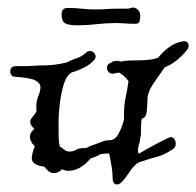

<svg xmlns="http://www.w3.org/2000/svg" viewBox="-20 -469 519 508"><path d="M303 12Q296 19 290 19Q278 19 278 2Q278 -14 275 -30.5Q272 -47 269 -63Q262 -63 256.5 -62.5Q251 -62 246 -61Q234 -54 220 -50Q216 -46 211.5 -41Q207 -36 197 -29Q190 -24 180.5 -20.5Q171 -17 160 -17Q156 -17 152.5 -18Q149 -19 147 -20L145 -21L143 -20Q139 -16 134 -13.5Q129 -11 123 -11Q114 -11 108 -16.5Q102 -22 97 -28Q64 -32 64 -51Q64 -61 72 -82Q59 -95 59 -107Q59 -118 71 -128Q60 -138 60 -146Q60 -153 66 -159.5Q72 -166 77 -175Q76 -179 76 -185Q76 -202 81.5 -215Q87 -228 87 -238Q87 -249 74 -256Q61 -263 20 -266Q13 -266 10 -270.5Q7 -275 7 -279Q7 -294 22 -294H40Q57 -294 69 -295Q81 -296 97 -296Q125 -296 157 -304Q170 -311 183 -315Q196 -319 208 -330Q212 -334 218 -334Q224 -334 228.5 -329.5Q233 -325 233 -320Q233 -314 228 -309Q218 -298 202 -290Q186 -282 169 -277Q164 -274 160 -269Q152 -260 146 -236.5Q140 -213 137.5 -188.5Q135 -164 135 -150V-120Q135 -110 135.5 -100Q136 -90 138 -82L150 -73Q156 -68 164 -68Q173 -68 181 -72.5Q189 -77 199 -77Q201 -77 204 -77Q207 -77 209 -78Q218 -83 234 -88Q242 -91 251 -94.5Q260 -98 270 -98Q284 -98 293 -114Q302 -130 308 -152V-166Q308 -191 312.5 -211.5Q317 -232 320 -254Q312 -267 295 -277Q291 -276 288.5 -276Q286 -276 284 -275Q283 -275 282 -274.5Q281 -274 279 -274Q271 -274 267 -279Q263 -284 263 -289Q263 -300 274 -303Q279 -308 287 -308Q289 -308 292 -308Q295 -308 298 -306Q312 -309 326 -309Q347 -309 364.5 -310Q382 -311 398 -316Q411 -332 426.5 -343.5Q442 -355 460 -359Q462 -359 463.5 -359.5Q465 -360 466 -360Q479 -360 479 -348Q479 -341 474 -336Q447 -303 416 -291Q398 -266 384 -245Q370 -224 370 -203Q370 -188 368 -172.5Q366 -157 355 -155Q354 -149 353.5 -142.5Q353 -136 353 -130Q353 -123 353 -116.5Q353 -110 351 -104Q351 -97 348 -88Q345 -79 345 -71Q345 -68 347 -62Q367 -74 386.5 -84.5Q406 -95 425 -104Q434 -109 439.5 -103Q445 -97 445 -89Q445 -79 437 -74Q414 -59 396.5 -54.5Q379 -50 346 -39Q333 -30 323 -14.5Q313 1 303 12ZM185 -402Q163 -402 153 -407Q143 -412 143 -432Q143 -448 160 -448Q180 -448 196 -446Q212 -444 233 -444Q249 -444 261.5 -445Q274 -446 287 -446H314Q321 -446 325 -447.5Q329 -449 333 -449Q339 -449 345 -443Q351 -437 351 -428V-425Q351 -419 349 -412.5Q347 -406 338 -406Q324 -406 311 -407Q298 -408 286 -408Q261 -408 235.5 -405Q210 -402 185 -402Z"/></svg>

Font: Are You Serious
Style: Regular
Weight: 400
Designer: Robert E. Leuschke
Foundry: Robert E. Leuschke
Version: Version 1.100